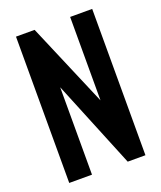

<svg xmlns="http://www.w3.org/2000/svg" viewBox="-148 -904 840 999"><g transform="rotate(-20 272.5 -405.0)"><path d="M61 0V-810.1H164.1L360.8 -348.1V-810.1H482.9V0H384.8L187 -483.9V0Z"/></g></svg>

Font: Oswald Medium
Style: Regular
Weight: 500
Designer: Vernon Adams
Foundry: Vernon Adams
Version: Version 4.103